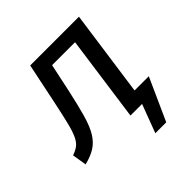

<svg xmlns="http://www.w3.org/2000/svg" viewBox="-181 -665 952 952"><g transform="rotate(-45 295.5 -189.0)"><path d="M171.5 -527.1H513.4L439.4 0H347.4L410.3 -451.4H249.3L218.4 -306.2Q199.4 -218.3 182.9 -160.7Q166.4 -103.2 145.4 -69.1Q124.4 -35.1 94.3 -16Q64.1 3 18.9 14L6.7 -61.7Q32.7 -70.6 48.7 -83.1Q64.7 -95.6 76.6 -121Q88.6 -146.4 100.1 -192.8Q111.6 -239.2 127.6 -316.1ZM449.2 149.2H372.7L428.8 0H393.8L403.7 -73.6H549.6Z"/></g></svg>

Font: Fira Sans Variable
Style: Italic
Weight: 397
Italic angle: -8°
Designer: Carrois Corporate & Edenspiekermann AG
Foundry: Carrois Corporate GbR & Edenspiekermann AG
Version: Version 4.202